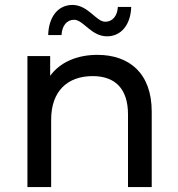

<svg xmlns="http://www.w3.org/2000/svg" viewBox="-20 -757 721 777"><path d="M280 -677C317 -677 349 -610 413 -610C471 -610 509 -658 511 -729H457C455 -692 435 -669 406 -669C369 -669 337 -737 273 -737C215 -737 177 -689 175 -615H229C231 -654 251 -677 280 -677ZM374 -535C290 -535 222 -504 183 -450V-530H91V0H187V-273C187 -388 253 -449 355 -449C446 -449 498 -398 498 -294V0H594V-305C594 -461 503 -535 374 -535Z"/></svg>

Font: AWKNG-Font Medium
Style: Regular
Weight: 500
Designer: Awakening Church
Foundry: Awakening Church
Version: Version 1.700;PS 001.700;hotconv 1.0.88;makeotf.lib2.5.64775